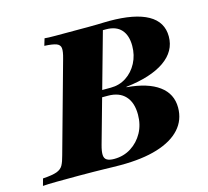

<svg xmlns="http://www.w3.org/2000/svg" viewBox="-118 -671 834 771"><g transform="rotate(-15 299.0 -285.5)"><path d="M-30.6 0 -22.6 -29Q16.9 -31.5 35.5 -38.3Q54 -45.2 61.7 -59.3Q69.4 -73.4 75.8 -98.4L179.8 -472.6Q187.9 -500.8 186.3 -514.9Q184.7 -529 169.4 -534.7Q154 -540.3 120.2 -541.9L129 -571Q135.5 -570.2 146.4 -569.8Q157.3 -569.4 173 -569.4Q188.7 -569.4 210.1 -569.4Q231.5 -569.4 258.9 -569.4Q290.3 -569.4 311.7 -569.4Q333.1 -569.4 348.4 -569.8Q363.7 -570.2 375.4 -570.6Q387.1 -571 397.6 -571Q504 -571 558.5 -540.3Q612.9 -509.7 612.9 -449.2Q612.9 -387.9 556.9 -348.8Q500.8 -309.7 396 -297.6V-296Q483.1 -288.7 529 -254.8Q575 -221 575 -163.7Q575 -112.1 541.9 -75.4Q508.9 -38.7 446 -19.4Q383.1 0 292.7 0Q275.8 0 260.1 -0.4Q244.4 -0.8 226.2 -1.2Q208.1 -1.6 182.3 -2Q156.5 -2.4 118.5 -2.4Q64.5 -2.4 26.6 -2Q-11.3 -1.6 -30.6 0ZM274.2 -30.6Q313.7 -30.6 344.8 -50.4Q375.8 -70.2 394 -103.2Q412.1 -136.3 412.1 -178.2Q412.1 -228.2 387.1 -255.2Q362.1 -282.3 315.3 -282.3H273.4L280.6 -310.5H334.7Q370.2 -310.5 398.8 -329Q427.4 -347.6 444.4 -379.8Q461.3 -412.1 461.3 -450.8Q461.3 -494.4 439.9 -518.1Q418.5 -541.9 376.6 -541.9H363.7L239.5 -98.4Q232.3 -72.6 233.1 -57.7Q233.9 -42.7 244.4 -36.7Q254.8 -30.6 274.2 -30.6Z"/></g></svg>

Font: Playfair 5pt SemiExpanded Light Black
Style: Italic
Weight: 900
Italic angle: -15.6°
Version: Version 2.001;gftools[0.9.30]